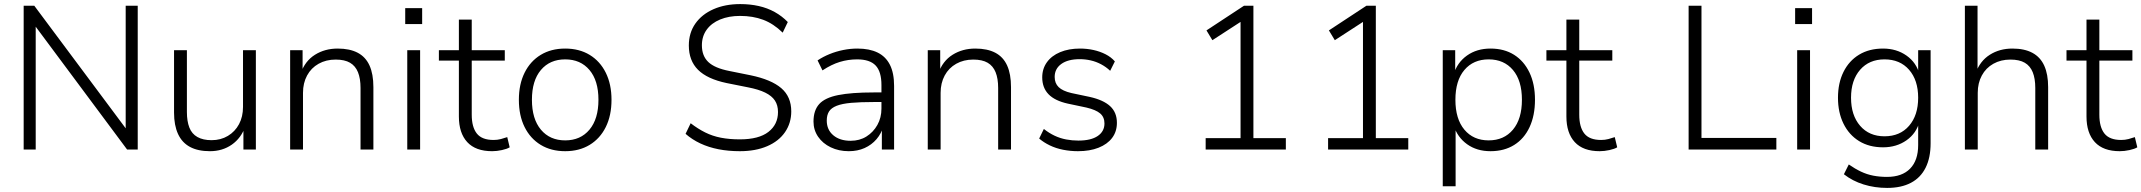

<svg xmlns="http://www.w3.org/2000/svg" viewBox="-20 -733 10495 941"><path d="M96 0V-705H148L614 -80H596V-705H655V0H603L138 -625H155V0Z M1009 8Q950 8 911 -13Q872 -34 852.5 -76.5Q833 -119 833 -181V-487H896V-184Q896 -139 908 -108Q920 -77 947.5 -61.5Q975 -46 1017 -46Q1062 -46 1097 -67Q1132 -88 1151.5 -124.5Q1171 -161 1171 -209V-487H1234V0H1173V-115H1183Q1162 -56 1116 -24Q1070 8 1009 8Z M1402 0V-487H1463V-374H1454Q1475 -434 1523.5 -464.5Q1572 -495 1635 -495Q1694 -495 1733 -474.5Q1772 -454 1791 -412Q1810 -370 1810 -306V0H1747V-302Q1747 -348 1734.5 -379Q1722 -410 1695.5 -425.5Q1669 -441 1625 -441Q1578 -441 1541.5 -420.5Q1505 -400 1485 -363Q1465 -326 1465 -278V0Z M1966 -615V-693H2049V-615ZM1976 0V-487H2039V0Z M2392 8Q2311 8 2270 -36.5Q2229 -81 2229 -162V-436H2131V-487H2229V-637H2292V-487H2454V-436H2292V-171Q2292 -110 2317 -78.5Q2342 -47 2399 -47Q2418 -47 2435 -51.5Q2452 -56 2466 -61L2478 -11Q2465 -3 2440 2.5Q2415 8 2392 8Z M2750 8Q2681 8 2630 -23Q2579 -54 2551 -110.5Q2523 -167 2523 -244Q2523 -320 2551 -376.5Q2579 -433 2630 -464Q2681 -495 2750 -495Q2819 -495 2870 -464Q2921 -433 2949 -376.5Q2977 -320 2977 -244Q2977 -167 2949 -110.5Q2921 -54 2870 -23Q2819 8 2750 8ZM2750 -45Q2825 -45 2869 -97.5Q2913 -150 2913 -244Q2913 -338 2869 -390Q2825 -442 2750 -442Q2675 -442 2631 -390Q2587 -338 2587 -244Q2587 -150 2631 -97.5Q2675 -45 2750 -45Z M3606 8Q3550 8 3501.5 -1.5Q3453 -11 3412.5 -30Q3372 -49 3340 -77L3365 -129Q3400 -102 3436 -84Q3472 -66 3513.5 -58Q3555 -50 3606 -50Q3699 -50 3746 -86.5Q3793 -123 3793 -184Q3793 -217 3778 -240Q3763 -263 3730.5 -279Q3698 -295 3646 -305L3541 -326Q3446 -346 3401 -391Q3356 -436 3356 -510Q3356 -572 3388 -617.5Q3420 -663 3477 -688Q3534 -713 3608 -713Q3656 -713 3698.5 -703.5Q3741 -694 3777 -674Q3813 -654 3841 -625L3816 -573Q3771 -617 3720.5 -636Q3670 -655 3607 -655Q3552 -655 3509.5 -637.5Q3467 -620 3443.5 -587.5Q3420 -555 3420 -511Q3420 -459 3451.5 -429Q3483 -399 3555 -385L3659 -364Q3760 -343 3809 -301Q3858 -259 3858 -187Q3858 -130 3827.5 -85.5Q3797 -41 3740 -16.5Q3683 8 3606 8Z M4140 8Q4091 8 4051.5 -11Q4012 -30 3989.5 -63Q3967 -96 3967 -137Q3967 -192 3995 -223Q4023 -254 4088 -267Q4153 -280 4262 -280H4312V-233H4264Q4197 -233 4152 -229Q4107 -225 4080.5 -214.5Q4054 -204 4043 -186.5Q4032 -169 4032 -142Q4032 -97 4064 -70Q4096 -43 4149 -43Q4193 -43 4226.5 -64Q4260 -85 4280 -120.5Q4300 -156 4300 -201V-316Q4300 -382 4271.5 -412Q4243 -442 4181 -442Q4137 -442 4096 -429.5Q4055 -417 4011 -388L3987 -437Q4014 -455 4046 -468Q4078 -481 4113 -488Q4148 -495 4182 -495Q4241 -495 4281 -475.5Q4321 -456 4341.5 -415.5Q4362 -375 4362 -312V0H4302V-116H4310Q4300 -79 4276 -51Q4252 -23 4217.5 -7.5Q4183 8 4140 8Z M4527 0V-487H4588V-374H4579Q4600 -434 4648.5 -464.5Q4697 -495 4760 -495Q4819 -495 4858 -474.5Q4897 -454 4916 -412Q4935 -370 4935 -306V0H4872V-302Q4872 -348 4859.5 -379Q4847 -410 4820.5 -425.5Q4794 -441 4750 -441Q4703 -441 4666.5 -420.5Q4630 -400 4610 -363Q4590 -326 4590 -278V0Z M5263 8Q5226 8 5190.5 1Q5155 -6 5125 -20.5Q5095 -35 5073 -54L5096 -101Q5121 -81 5148.5 -68Q5176 -55 5205.5 -49.5Q5235 -44 5265 -44Q5327 -44 5360 -66.5Q5393 -89 5393 -128Q5393 -159 5372 -177Q5351 -195 5304 -206L5214 -225Q5150 -239 5119 -271Q5088 -303 5088 -354Q5088 -396 5111 -428Q5134 -460 5176 -477.5Q5218 -495 5273 -495Q5307 -495 5339 -488Q5371 -481 5398.5 -467Q5426 -453 5444 -432L5421 -386Q5401 -405 5376.5 -418Q5352 -431 5325.5 -437Q5299 -443 5272 -443Q5214 -443 5181.5 -419.5Q5149 -396 5149 -356Q5149 -325 5168.5 -306Q5188 -287 5231 -277L5321 -258Q5388 -243 5421 -212.5Q5454 -182 5454 -131Q5454 -88 5430.5 -57Q5407 -26 5364 -9Q5321 8 5263 8Z M5889 0V-56H6060V-651L6096 -649L5922 -536L5893 -584L6077 -705H6123V-56H6282V0Z M6489 0V-56H6660V-651L6696 -649L6522 -536L6493 -584L6677 -705H6723V-56H6882V0Z M7051 180V-487H7112V-368H7104Q7122 -427 7170 -461Q7218 -495 7285 -495Q7352 -495 7400.5 -464.5Q7449 -434 7476 -377.5Q7503 -321 7503 -244Q7503 -167 7476.5 -110Q7450 -53 7401 -22.5Q7352 8 7285 8Q7218 8 7170.5 -26Q7123 -60 7105 -117H7114V180ZM7276 -45Q7351 -45 7395 -97.5Q7439 -150 7439 -244Q7439 -338 7395 -390Q7351 -442 7276 -442Q7201 -442 7157 -390Q7113 -338 7113 -244Q7113 -150 7157 -97.5Q7201 -45 7276 -45Z M7820 8Q7739 8 7698 -36.5Q7657 -81 7657 -162V-436H7559V-487H7657V-637H7720V-487H7882V-436H7720V-171Q7720 -110 7745 -78.5Q7770 -47 7827 -47Q7846 -47 7863 -51.5Q7880 -56 7894 -61L7906 -11Q7893 -3 7868 2.5Q7843 8 7820 8Z M8256 0V-705H8319V-57H8686V0Z M8778 -615V-693H8861V-615ZM8788 0V-487H8851V0Z M9229 188Q9168 188 9113.5 171Q9059 154 9017 121L9041 73Q9071 94 9100.5 108Q9130 122 9161.5 128Q9193 134 9228 134Q9302 134 9341.5 93.5Q9381 53 9381 -22V-139H9388Q9373 -80 9324 -45.5Q9275 -11 9209 -11Q9141 -11 9091.5 -41.5Q9042 -72 9015 -127Q8988 -182 8988 -254Q8988 -326 9015 -380.5Q9042 -435 9091.5 -465Q9141 -495 9209 -495Q9275 -495 9324 -460.5Q9373 -426 9388 -367H9381V-487H9442V-31Q9442 40 9417.5 89Q9393 138 9345.5 163Q9298 188 9229 188ZM9216 -65Q9292 -65 9336.5 -116.5Q9381 -168 9381 -254Q9381 -340 9336.5 -391Q9292 -442 9216 -442Q9141 -442 9096.5 -391Q9052 -340 9052 -254Q9052 -168 9096.5 -116.5Q9141 -65 9216 -65Z M9610 0V-705H9672V-375H9663Q9684 -434 9732 -464.5Q9780 -495 9843 -495Q9902 -495 9941 -474Q9980 -453 9999 -411Q10018 -369 10018 -306V0H9955V-302Q9955 -348 9942.5 -379Q9930 -410 9903.5 -425.5Q9877 -441 9833 -441Q9786 -441 9749.5 -420.5Q9713 -400 9693 -363Q9673 -326 9673 -278V0Z M10369 8Q10288 8 10247 -36.5Q10206 -81 10206 -162V-436H10108V-487H10206V-637H10269V-487H10431V-436H10269V-171Q10269 -110 10294 -78.5Q10319 -47 10376 -47Q10395 -47 10412 -51.5Q10429 -56 10443 -61L10455 -11Q10442 -3 10417 2.5Q10392 8 10369 8Z"/></svg>

Font: Nunito Sans 11pt Light
Style: Regular
Weight: 300
Version: Version 3.101;gftools[0.9.27]